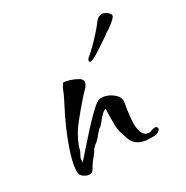

<svg xmlns="http://www.w3.org/2000/svg" viewBox="-99 -470 523 541"><g transform="rotate(-30 162.0 -199.5)"><path d="M44 -12Q37 -12 27.5 -18Q18 -24 17 -32Q16 -51 23.5 -78.5Q31 -106 43 -136Q55 -166 68 -192.5Q81 -219 90 -236Q95 -246 98.5 -255.5Q102 -265 109 -274Q117 -274 129.5 -270Q142 -266 152.5 -260Q163 -254 163 -246Q163 -237 152.5 -226.5Q142 -216 136 -209Q115 -185 93.5 -158.5Q72 -132 60 -102Q57 -95 55.5 -88Q54 -81 50 -75Q49 -72 47 -69Q45 -66 45 -62L44 -51Q52 -60 69.5 -80Q87 -100 107.5 -122.5Q128 -145 146 -162Q164 -179 171 -181Q175 -183 179 -183Q197 -183 213.5 -171.5Q230 -160 231 -145Q231 -141 229.5 -132Q228 -123 227 -118Q226 -108 224.5 -96.5Q223 -85 223 -73Q223 -55 229 -42.5Q235 -30 251 -30Q255 -32 260.5 -33.5Q266 -35 270 -35Q275 -35 277 -29Q277 -23 270 -19Q263 -15 258 -15H245Q238 -15 232 -15.5Q226 -16 220 -18Q210 -20 201 -27Q192 -34 187 -47Q182 -62 178.5 -73Q175 -84 175 -100V-128Q175 -135 175.5 -141Q176 -147 175 -150Q166 -147 156 -135Q146 -123 140 -116Q136 -112 133 -111L130 -108Q126 -104 120 -96.5Q114 -89 109 -84Q106 -81 104 -80L99 -76L92 -69Q86 -58 78.5 -49.5Q71 -41 64 -30Q62 -28 62 -27L60 -23Q57 -18 54 -15Q51 -12 44 -12ZM208 -287Q204 -285 202.5 -288Q201 -291 202 -292Q204 -297 206.5 -299Q209 -301 214 -305Q217 -308 222 -312.5Q227 -317 231 -321Q244 -334 257.5 -349Q271 -364 278 -374Q288 -387 299 -387Q307 -387 315.5 -380.5Q324 -374 324 -368Q324 -361 296 -341L290 -337Q286 -336 281 -331Q280 -330 278 -329Q276 -328 274 -326Q242 -304 227.5 -295.5Q213 -287 208 -287Z"/></g></svg>

Font: Qwitcher Grypen
Style: Bold
Weight: 700
Designer: Robert E. Leuschke
Foundry: Robert E. Leuschke
Version: Version 1.100; ttfautohint (v1.8.3)